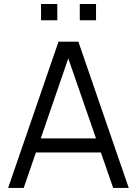

<svg xmlns="http://www.w3.org/2000/svg" viewBox="-20 -925 674 945"><path d="M372.7 -825.3V-905.3H452.7V-825.3ZM182 -825.3V-905.3H262V-825.3ZM20 0 268 -720H365.7L613.7 0H537L301.7 -679H330.3L96.7 0ZM130.7 -174.7V-243.7H502.7V-174.7Z"/></svg>

Font: Manrope
Style: Regular
Weight: 400
Designer: Mikhail Sharanda
Foundry: Mikhail Sharanda
Version: Version 4.503